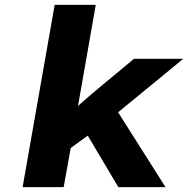

<svg xmlns="http://www.w3.org/2000/svg" viewBox="-20 -770 774 790"><path d="M341 -212 467 0H661L466 -308L734 -528H531C455 -463 375 -401 301 -334L374 -750H205L73 0H242L271 -161Z"/></svg>

Font: Asimov
Style: XWidIt
Weight: 500
Designer: Google
Version: Version 2.000980; 2014